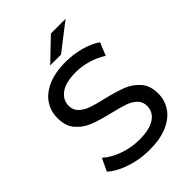

<svg xmlns="http://www.w3.org/2000/svg" viewBox="-254 -1004 1129 1129"><g transform="rotate(-45 310.5 -439.5)"><path d="M41 -80 78 -158Q118 -122 180.5 -99.5Q243 -77 309 -77Q396 -77 439 -106.5Q482 -136 482 -185Q482 -221 458.5 -243.5Q435 -266 400.5 -278Q366 -290 303 -305Q224 -324 175.5 -343Q127 -362 92.5 -401.5Q58 -441 58 -508Q58 -564 87.5 -609Q117 -654 177 -681Q237 -708 326 -708Q388 -708 448 -692Q508 -676 551 -646L518 -566Q474 -594 424 -608.5Q374 -623 326 -623Q241 -623 198.5 -592Q156 -561 156 -512Q156 -476 180 -453.5Q204 -431 239.5 -418.5Q275 -406 336 -392Q415 -373 463 -354Q511 -335 545.5 -296Q580 -257 580 -191Q580 -136 550 -90.5Q520 -45 459 -18.5Q398 8 309 8Q230 8 156.5 -16.5Q83 -41 41 -80ZM383 -887H505L337 -757H247Z"/></g></svg>

Font: APTA Sans Medium
Style: Bold
Weight: 500
Version: Version 7.200